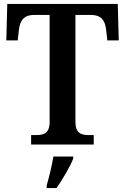

<svg xmlns="http://www.w3.org/2000/svg" viewBox="-20 -734 635 975"><path d="M138 0H456V-48H433C393 -48 363 -56 363 -116V-658H442C498 -658 514 -626 519 -582L525 -529H583L578 -714H17L12 -529H70L76 -582C81 -626 98 -658 153 -658H232V-114C232 -56 201 -48 161 -48H138ZM217 208V221H267C297 178 336 113 352 71V61H251C244 107 229 166 217 208Z"/></svg>

Font: Noto Serif Khmer SemiCondensed SemiBold
Style: Regular
Weight: 600
Width: 4
Designer: Danh Hong and the Monotype Design Team
Foundry: Monotype Imaging Inc.
Version: Version 2.004